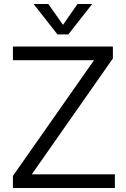

<svg xmlns="http://www.w3.org/2000/svg" viewBox="-20 -946 636 966"><path d="M140 -69H558V0H45V-61L453 -643H45V-712H548V-652ZM370 -926H444L324 -773H269L149 -926H223L297 -821Z"/></svg>

Font: PRinguin Sans
Style: Regular
Weight: 400
Designer: Vernon Adams
Foundry: Vernon Adams
Version: ""